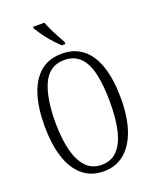

<svg xmlns="http://www.w3.org/2000/svg" viewBox="-169 -1025 906 1129"><g transform="rotate(-20 283.5 -460.5)"><path d="M283 10Q203 10 149.5 -36Q96 -82 70 -165Q44 -248 44 -359Q44 -474 70.5 -555.5Q97 -637 150 -681Q203 -725 284 -725Q362 -725 415 -682.5Q468 -640 495 -558Q522 -476 522 -358Q522 -244 494 -162Q466 -80 412.5 -35Q359 10 283 10ZM283 -30Q343 -30 381 -69.5Q419 -109 436.5 -182.5Q454 -256 454 -358Q454 -462 438 -535Q422 -608 384.5 -646.5Q347 -685 284 -685Q193 -685 152 -599Q111 -513 111 -358Q111 -258 129.5 -184Q148 -110 186 -70Q224 -30 283 -30ZM301 -771Q286 -785 268 -804.5Q250 -824 232.5 -846Q215 -868 201.5 -888Q188 -908 180 -921V-931H251Q259 -909 272 -882Q285 -855 299 -829Q313 -803 324 -784V-771Z"/></g></svg>

Font: Noto Serif Khmer ExtraCondensed Light
Style: Regular
Weight: 300
Width: 2
Designer: Danh Hong and the Monotype Design Team
Foundry: Monotype Imaging Inc.
Version: Version 2.004